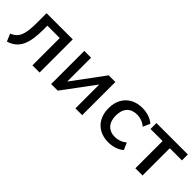

<svg xmlns="http://www.w3.org/2000/svg" viewBox="121 -1257 2023 2023"><g transform="rotate(45 1132.5 -245.0)"><path d="M63 13 27 -71Q62 -84 85.5 -106Q109 -128 122.5 -161Q136 -194 141.5 -241.5Q147 -289 147 -354V-494H537V0H430V-407H246V-351Q246 -271 236.5 -210Q227 -149 206 -105Q185 -61 150 -32Q115 -3 63 13Z M709 0V-494H810V-125H800L1073 -494H1172V0H1071V-369H1081L807 0Z M1569 9Q1492 9 1435 -22.5Q1378 -54 1347 -112Q1316 -170 1316 -248Q1316 -327 1347.5 -384Q1379 -441 1435.5 -472Q1492 -503 1569 -503Q1620 -503 1667 -487Q1714 -471 1744 -443L1709 -364Q1681 -389 1646.5 -401.5Q1612 -414 1579 -414Q1506 -414 1465.5 -371Q1425 -328 1425 -247Q1425 -168 1465.5 -124Q1506 -80 1579 -80Q1612 -80 1646 -92.5Q1680 -105 1708 -129L1742 -51Q1713 -23 1666.5 -7Q1620 9 1569 9Z M1964 0V-406H1784V-494H2252V-406H2071V0Z"/></g></svg>

Font: Nunito Sans 9pt SemiBold
Style: Regular
Weight: 600
Version: Version 3.101;gftools[0.9.27]